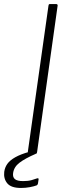

<svg xmlns="http://www.w3.org/2000/svg" viewBox="-60 -762 354 951"><path d="M217 -742Q228 -742 225 -731L124 -11Q123 -4 121.5 -2Q120 0 112 0H89Q82 0 79.5 -2.5Q77 -5 78 -11L180 -733Q181 -739 182.5 -740.5Q184 -742 189 -742ZM-39 89Q-36 67 -23.5 49.5Q-11 32 15.5 17Q42 2 85 -10L117 0Q64 23 36.5 44Q9 65 5 95Q2 115 13.5 125Q25 135 55 135Q79 135 97 130Q115 125 122 122Q127 120 129.5 121.5Q132 123 131 127L128 147Q127 151 125.5 153Q124 155 122 156Q109 161 88 165Q67 169 44 169Q-5 169 -24 146Q-43 123 -39 89Z"/></svg>

Font: Libre Franklin Thin Thin
Style: Italic
Weight: 250
Italic angle: -8°
Version: Version 3.000